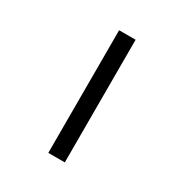

<svg xmlns="http://www.w3.org/2000/svg" viewBox="-168 -854 937 983"><g transform="rotate(30 300.0 -362.5)"><path d="M352 -725V0H254.5V-725Z"/></g></svg>

Font: JuliaMono Medium
Style: Regular
Weight: 500
Monospace: yes
Designer: cormullion
Foundry: corm
Version: Version 0.054; ttfautohint (v1.8.4)